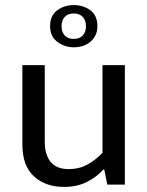

<svg xmlns="http://www.w3.org/2000/svg" viewBox="-20 -726 579 755"><path d="M383 -470H471V0H402L390 -59H386Q360 -30 321.5 -10.5Q283 9 232 9Q159 9 113.5 -32.5Q68 -74 68 -158V-470H156V-169Q156 -139 163.5 -118Q171 -97 183.5 -84.5Q196 -72 213 -66.5Q230 -61 250 -61Q290 -61 322 -78Q354 -95 383 -125ZM177 -623Q177 -665 205 -685.5Q233 -706 270 -706Q308 -706 335.5 -685.5Q363 -665 363 -623Q363 -602 355 -586.5Q347 -571 334 -560.5Q321 -550 304.5 -545Q288 -540 270 -540Q234 -540 205.5 -561.5Q177 -583 177 -623ZM222 -623Q222 -600 234.5 -586.5Q247 -573 270 -573Q293 -573 305.5 -586.5Q318 -600 318 -623Q318 -646 305.5 -659.5Q293 -673 270 -673Q247 -673 234.5 -659.5Q222 -646 222 -623Z"/></svg>

Font: Ek Mukta
Style: Regular
Weight: 400
Designer: Girish Dalvi and Yashodeep Gholap
Foundry: Ek Type
Version: Version 2.538;PS 1.001;hotconv 16.6.51;makeotf.lib2.5.65220;